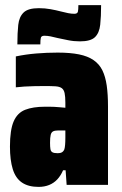

<svg xmlns="http://www.w3.org/2000/svg" viewBox="-20 -724 476 752"><path d="M131 8Q91 8 66 -9Q41 -26 30 -61.5Q19 -97 19 -150Q19 -215 33.5 -248.5Q48 -282 78.5 -294Q109 -306 156 -306Q165 -306 174 -306Q183 -306 193 -305.5Q203 -305 213.5 -304Q224 -303 236 -302V-322Q236 -346 233 -359.5Q230 -373 221.5 -379Q213 -385 196.5 -386Q180 -387 154 -387Q133 -387 113 -386.5Q93 -386 75.5 -385Q58 -384 42 -382V-503Q80 -511 121.5 -514.5Q163 -518 206 -518Q255 -518 289.5 -511Q324 -504 346.5 -488.5Q369 -473 381 -448.5Q393 -424 398 -389Q403 -354 403 -307V0H241L237 -57H227Q218 -36 204.5 -21.5Q191 -7 172.5 0.5Q154 8 131 8ZM205 -124Q213 -124 218 -125.5Q223 -127 226.5 -130.5Q230 -134 232 -139Q234 -145 235 -157Q236 -169 236 -186V-213H207Q195 -213 188 -209.5Q181 -206 178.5 -195.5Q176 -185 176 -165Q176 -149 177.5 -140Q179 -131 185.5 -127.5Q192 -124 205 -124ZM48 -550Q48 -595 51.5 -626.5Q55 -658 72.5 -675Q90 -692 132 -692Q156 -692 178 -688Q200 -684 219 -679Q234 -675 247 -672.5Q260 -670 271 -670Q283 -670 285 -678Q287 -686 287 -704H376Q376 -659 372.5 -627Q369 -595 352 -578.5Q335 -562 293 -562Q269 -562 247 -566.5Q225 -571 206 -575Q191 -579 178 -581.5Q165 -584 154 -584Q142 -584 140 -576Q138 -568 138 -550Z"/></svg>

Font: Saira Condensed Black
Style: Regular
Weight: 900
Width: 3
Designer: Hector Gatti with collaboration of the Omnibus-Type team
Foundry: Omnibus-Type
Version: Version 1.101